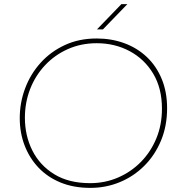

<svg xmlns="http://www.w3.org/2000/svg" viewBox="-20 -900 878 933"><path d="M419 13Q338 13 274.5 -13Q211 -39 167 -85.5Q123 -132 99.5 -193.5Q76 -255 76 -326Q76 -401 102 -470.5Q128 -540 177 -594.5Q226 -649 295 -681Q364 -713 450 -713Q522 -713 584.5 -690Q647 -667 693.5 -623Q740 -579 766 -516Q792 -453 792 -374Q792 -288 762.5 -217Q733 -146 681.5 -94.5Q630 -43 562.5 -15Q495 13 419 13ZM418 -10Q490 -10 553 -37Q616 -64 664 -112.5Q712 -161 739.5 -227Q767 -293 767 -372Q767 -471 724.5 -542Q682 -613 610 -651.5Q538 -690 450 -690Q374 -690 310 -661.5Q246 -633 199 -583Q152 -533 126.5 -467.5Q101 -402 101 -328Q101 -241 137 -169Q173 -97 243.5 -53.5Q314 -10 418 -10ZM451 -757 570 -880H599L480 -757Z"/></svg>

Font: MuseoModerno Thin
Style: Italic
Weight: 100
Italic angle: -9°
Designer: Pablo Cosgaya, Héctor Gatti, Marcela Romero, and the Authors of The MuseoModerno Project.
Foundry: Omnibus-Type Team
Version: Version 1.003